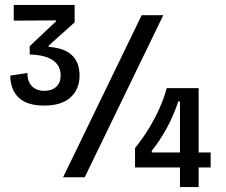

<svg xmlns="http://www.w3.org/2000/svg" viewBox="-20 -722 920 782"><path d="M160 -292Q89 -292 55.5 -325Q22 -358 22 -414L92 -425Q91 -403 99 -386.5Q107 -370 123 -361Q139 -352 160 -352Q191 -352 209 -368.5Q227 -385 227 -415Q227 -441 213.5 -459.5Q200 -478 172 -488.5Q144 -499 101 -500V-534L208 -635V-639L36 -638V-702H284V-631L178 -536V-531Q241 -527 272.5 -497.5Q304 -468 304 -415Q304 -359 267.5 -325.5Q231 -292 160 -292ZM237 0 557 -660H645L325 0ZM530 -40V-119Q563 -160 588 -201.5Q613 -243 631 -284Q649 -325 659 -363H789V40H713V-309H706Q689 -256 661 -203.5Q633 -151 598 -108V-101H838V-40Z"/></svg>

Font: Bricolage Grotesque SemiCondensed
Style: Regular
Weight: 400
Width: 4
Designer: Mathieu Triay
Foundry: Atelier Triay
Version: Version 1.001;gftools[0.9.33.dev8+g029e19f]